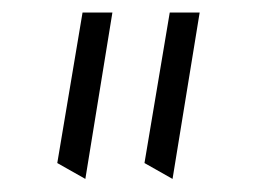

<svg xmlns="http://www.w3.org/2000/svg" viewBox="-20 -779 402 301"><path d="M250.5 -498.5 206.5 -523.4 246.1 -759.3H293ZM113.8 -498.5 69.8 -523.4 109.4 -759.3H156.2Z"/></svg>

Font: Pinar DS2-Regular
Style: Regular
Weight: 400
Designer: Amin Abedi
Version: Version 2.000